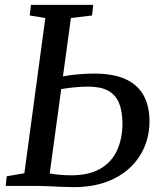

<svg xmlns="http://www.w3.org/2000/svg" viewBox="-20 -763 661 788"><path d="M282.5 5Q261 5 232.8 3.8Q204.5 2.5 176.8 1.2Q149 0 128 0H3.5L7.5 -39.5L80 -52L166 -689L102 -699.5L107 -743H362.5L358 -699.5L271 -689L184 -51Q203.5 -47.5 227 -45.5Q250.5 -43.5 271 -43.5Q346.5 -43.5 393 -71.2Q439.5 -99 461 -147.2Q482.5 -195.5 482.5 -256Q482.5 -306.5 468.5 -340.2Q454.5 -374 423.8 -390.8Q393 -407.5 342 -407.5Q308 -407.5 275 -403.5Q242 -399.5 220 -395.5L225.5 -446.5Q243 -451 267 -454.2Q291 -457.5 317.2 -459.2Q343.5 -461 367 -461Q444.5 -461 494.5 -438.5Q544.5 -416 569 -372.2Q593.5 -328.5 593.5 -264.5Q593.5 -209.5 573.2 -160.8Q553 -112 513.5 -74.8Q474 -37.5 416 -16.2Q358 5 282.5 5Z"/></svg>

Font: Merriweather 20pt
Style: Italic
Weight: 400
Italic angle: -7.8°
Version: Version 2.101